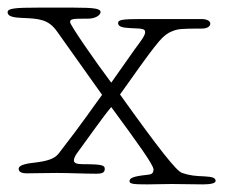

<svg xmlns="http://www.w3.org/2000/svg" viewBox="-22 -456 592 504"><path d="M364 3C325 7 318 12 318 20C318 27 330 28 365 28C388 28 405 27 428 27C459 27 478 28 511 28C531 28 544 25 544 19C544 11 536 8 515 7C491 6 477 5 456 -2C441 -7 396 -64 293 -208C321 -246 363 -309 396 -348C408 -362 419 -370 430 -374C445 -380 452 -381 508 -381C521 -381 530 -386 530 -394C530 -401 521 -406 507 -406H347C300 -406 288 -404 288 -396C288 -386 298 -383 324 -382C354 -381 359 -380 359 -371C359 -363 347 -347 332 -327L270 -239C228 -295 162 -390 162 -398C162 -407 170 -407 209 -407C227 -407 241 -415 242 -424C242 -433 229 -436 170 -436H79C17 -436 -2 -434 -2 -424C-2 -415 7 -410 36 -409C80 -407 105 -406 128 -373L246 -207C222 -175 198 -138 132 -53C121 -39 102 -33 68 -29C40 -26 27 -21 27 -13C27 -5 34 -1 49 -1C68 -1 98 -2 127 -2C160 -2 198 0 230 0C247 0 253 -3 253 -13C253 -22 246 -25 196 -25C179 -25 172 -28 172 -35C172 -40 175 -47 181 -55C215 -101 245 -145 270 -175C342 -77 381 -23 381 -11C381 1 373 2 364 3Z"/></svg>

Font: Life Savers
Style: Regular
Weight: 400
Designer: Pablo Impallari, Rodrigo Fuenzalida, Brenda Gallo
Foundry: Pablo Impallari, Rodrigo Fuenzalida, Brenda Gallo
Version: Version 3.000